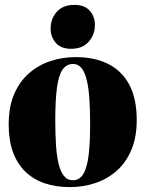

<svg xmlns="http://www.w3.org/2000/svg" viewBox="-20 -753 594 785"><path d="M15.5 -244Q15.5 -316.5 38 -368.5Q60.5 -420.5 99.2 -454Q138 -487.5 187 -503.5Q236 -519.5 289 -519.5Q367 -519.5 423 -491.2Q479 -463 509 -406Q539 -349 539 -262.5Q539 -190.5 516.5 -138.5Q494 -86.5 455.5 -53.2Q417 -20 368 -4Q319 12 265.5 12Q209 12 163 -3.5Q117 -19 84 -50.8Q51 -82.5 33.2 -130.8Q15.5 -179 15.5 -244ZM278.5 -16Q304 -16 319.5 -39.8Q335 -63.5 341.8 -114Q348.5 -164.5 348.5 -244.5Q348.5 -299 345.8 -344.2Q343 -389.5 335.5 -422.5Q328 -455.5 314.2 -473.5Q300.5 -491.5 279 -491.5Q251.5 -491.5 235.5 -468Q219.5 -444.5 212.8 -393.8Q206 -343 206 -261Q206 -207.5 208.8 -162.8Q211.5 -118 219.2 -85Q227 -52 241.2 -34Q255.5 -16 278.5 -16ZM270 -553.5Q229 -553.5 208 -577.8Q187 -602 187 -635.5Q187 -676.5 212.2 -704.8Q237.5 -733 284 -733H285Q326 -733 347 -709.2Q368 -685.5 368 -651Q368 -611.5 342.8 -582.5Q317.5 -553.5 271 -553.5Z"/></svg>

Font: Merriweather 144pt Black
Style: Regular
Weight: 900
Version: Version 2.100